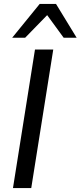

<svg xmlns="http://www.w3.org/2000/svg" viewBox="-20 -957 410 977"><path d="M46 0 158 -705H251L139 0ZM42 -765 182 -937H265L370 -765H304L220 -880L108 -765Z"/></svg>

Font: Mulish ExtraLight Medium
Style: Italic
Weight: 500
Italic angle: -9°
Version: Version 3.603